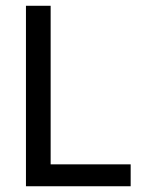

<svg xmlns="http://www.w3.org/2000/svg" viewBox="-20 -648 500 668"><path d="M70.3 0V-627.9H156.2V-76.2H434.6V0Z"/></svg>

Font: Padauk
Style: Regular
Weight: 400
Designer: Debbi Hosken, Becca Hirsbrunner Spalinger
Foundry: SIL International
Version: Version 5.003